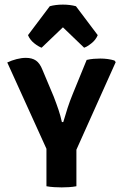

<svg xmlns="http://www.w3.org/2000/svg" viewBox="-20 -808 534 833"><path d="M356 -548Q371 -551.5 386.5 -552.8Q402 -554 415 -554Q431.5 -554 447.8 -551.8Q464 -549.5 476.5 -545.5L482 -538.5L311.5 -158.5V0Q296 3 278.8 4Q261.5 5 247.5 5Q235 5 216 4Q197 3 181.5 0V-162.5L11.5 -537Q30.5 -546 52 -551.5Q73.5 -557 92 -557Q119.5 -557 136.2 -545.2Q153 -533.5 164 -505.5L213 -389Q225.5 -356.5 234 -331.2Q242.5 -306 248.5 -278.5H254.5Q263.5 -309.5 273.2 -339.5Q283 -369.5 295.5 -400ZM309.5 -781 404 -655.5Q395.5 -635 377.2 -620.5Q359 -606 345 -601L253 -689.5L160.5 -601Q146.5 -606 128.2 -620.5Q110 -635 101.5 -655.5L196 -781Q221.5 -788 253 -788Q284 -788 309.5 -781Z"/></svg>

Font: Signika SC SemiBold
Style: Regular
Weight: 600
Designer: Anna Giedryś
Foundry: Anna Giedryś
Version: Version 2.000; ttfautohint (v1.8.3) -l 8 -r 50 -G 200 -x 9 -